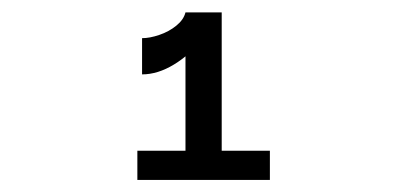

<svg xmlns="http://www.w3.org/2000/svg" viewBox="-20 -848 660 318"><path d="M287.2 -827.5H330Q330 -805.8 312.5 -781.7Q295 -757.5 268.2 -741.2Q241.3 -724.8 215.3 -724.8V-784.8Q228.2 -784.8 243.9 -790.2Q259.7 -795.5 271.9 -805.4Q284.2 -815.3 287.2 -827.5ZM287.2 -550V-827.5H347.2V-550ZM207.5 -598.3H427V-550H207.5Z"/></svg>

Font: Monaspace Neon Var ExtraLight
Style: Regular
Weight: 200
Designer: Riley Cran and the Lettermatic Team
Version: Version 1.200 (Monaspace Neon Var)